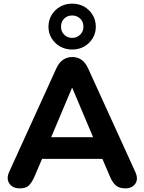

<svg xmlns="http://www.w3.org/2000/svg" viewBox="-20 -1026 793 1054"><path d="M376 -754Q340 -754 310.5 -770.5Q281 -787 263.5 -815.5Q246 -844 246 -879Q246 -915 263.5 -944Q281 -973 310.5 -989.5Q340 -1006 376 -1006Q413 -1006 442 -989.5Q471 -973 488.5 -944Q506 -915 506 -879Q506 -844 488.5 -815.5Q471 -787 442 -770.5Q413 -754 376 -754ZM376 -818Q402 -818 420 -835.5Q438 -853 438 -879Q438 -907 420 -924Q402 -941 376 -941Q350 -941 332.5 -924Q315 -907 315 -879Q315 -853 332.5 -835.5Q350 -818 376 -818ZM89 8Q49 8 31 -19Q13 -46 32 -86L289 -650Q304 -683 326.5 -698Q349 -713 377 -713Q405 -713 427 -698Q449 -683 464 -650L721 -86Q741 -45 723.5 -18.5Q706 8 668 8Q635 8 616.5 -7.5Q598 -23 584 -56L542 -154H211L169 -56Q154 -22 137.5 -7Q121 8 89 8ZM375 -543 261 -273H491L377 -543Z"/></svg>

Font: Chiron GoRound TC
Style: Bold
Weight: 700
Designer: Ryoko NISHIZUKA 西塚涼子 (kana, bopomofo & ideographs); Paul D. Hunt (Latin, Greek & Cyrillic); Sandoll Communications 산돌커뮤니
Foundry: Adobe
Version: Version 1.000;hotconv 1.1.1;makeotfexe 2.6.0